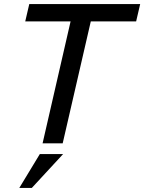

<svg xmlns="http://www.w3.org/2000/svg" viewBox="-20 -710 714 951"><path d="M190.9 0 329.6 -604H105L125 -689.9H674.3L654.3 -604H429.7L290.5 0ZM75.7 220.7 177.2 53.2H292.5L137.7 220.7Z"/></svg>

Font: Acari Sans Medium
Style: Italic
Weight: 500
Italic angle: -13°
Designer: Alfredo Marco Pradil and Stefan Peev
Foundry: Hanken Design Co.
Version: Version 1.045